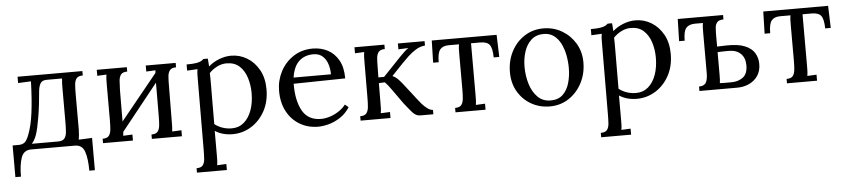

<svg xmlns="http://www.w3.org/2000/svg" viewBox="-45 -782 5738 1304"><g transform="rotate(-5 2824.5 -130.5)"><path d="M22 178V-38H63Q87 -38 103 -49.5Q119 -61 134 -101Q157 -160 168.5 -247.5Q180 -335 184 -461L96 -457V-500H538V-470Q507 -470 495 -454.5Q483 -439 481 -411.5Q479 -384 479 -348V-106Q478 -86 477 -70.5Q476 -55 473 -38L564 -42V178H526Q526 96 509.5 48Q493 0 443 0H144Q95 0 77.5 47.5Q60 95 60 178ZM153 -38H332Q363 -38 375.5 -53.5Q388 -69 390.5 -96.5Q393 -124 393 -160V-394Q393 -414 393.5 -429.5Q394 -445 396 -462H292Q261 -462 249.5 -444Q238 -426 234 -395Q226 -295 212.5 -215Q199 -135 186 -97Q173 -60 153 -38Z M841 -470Q810 -470 798 -454.5Q786 -439 784 -411.5Q782 -384 781 -348L780 -135L1031 -444Q1031 -453 1033 -462L970 -459V-500H1174V-470Q1144 -470 1131.5 -454.5Q1119 -439 1117 -411.5Q1115 -384 1115 -348L1113 -106Q1113 -86 1112.5 -70.5Q1112 -55 1110 -38L1173 -41V0H968V-30Q999 -30 1011 -45.5Q1023 -61 1025.5 -88.5Q1028 -116 1028 -152L1029 -378L779 -65Q778 -51 776 -38L839 -41V0H635V-30Q666 -30 678 -45.5Q690 -61 692.5 -88.5Q695 -116 695 -152V-394Q695 -414 695.5 -429.5Q696 -445 699 -462L636 -459V-500H841Z M1253 255V225Q1284 225 1296 209.5Q1308 194 1310 166.5Q1312 139 1312 103L1314 -380Q1314 -396 1314.5 -412Q1315 -428 1318 -445Q1300 -444 1282.5 -443Q1265 -442 1247 -441V-483Q1291 -483 1313.5 -487Q1336 -491 1346.5 -497Q1357 -503 1364 -510H1394Q1395 -500 1396 -486.5Q1397 -473 1398 -456Q1428 -483 1469.5 -499.5Q1511 -516 1553 -516Q1611 -516 1661 -486Q1711 -456 1742 -400.5Q1773 -345 1773 -268Q1773 -183 1737.5 -119Q1702 -55 1644 -19.5Q1586 16 1518 16Q1449 16 1398 -17V149Q1398 169 1397.5 184.5Q1397 200 1394 217Q1410 216 1425.5 215.5Q1441 215 1457 214V255ZM1516 -24Q1564 -24 1598.5 -53.5Q1633 -83 1651.5 -134.5Q1670 -186 1670 -252Q1670 -306 1654.5 -355.5Q1639 -405 1605.5 -436Q1572 -467 1517 -467Q1483 -467 1451.5 -450.5Q1420 -434 1399 -411Q1399 -407 1399.5 -399.5Q1400 -392 1400 -373.5Q1400 -355 1400 -318.5Q1400 -282 1399.5 -220Q1399 -158 1399 -63Q1450 -24 1516 -24Z M2101 16Q2032 16 1976.5 -16.5Q1921 -49 1889 -108.5Q1857 -168 1857 -249Q1857 -319 1888.5 -380Q1920 -441 1977 -478.5Q2034 -516 2109 -516Q2165 -516 2211 -492Q2257 -468 2284.5 -419Q2312 -370 2312 -295L1960 -289Q1959 -174 1998 -104.5Q2037 -35 2125 -35Q2156 -35 2188.5 -46Q2221 -57 2249 -76Q2277 -95 2294 -118L2318 -98Q2291 -56 2253 -31Q2215 -6 2175 5Q2135 16 2101 16ZM1963 -331H2218Q2218 -367 2207.5 -400.5Q2197 -434 2173 -455.5Q2149 -477 2110 -477Q2052 -477 2013.5 -442.5Q1975 -408 1963 -331Z M2391 0V-30Q2422 -30 2434 -45.5Q2446 -61 2448.5 -88.5Q2451 -116 2451 -152L2452 -394Q2452 -414 2452.5 -429.5Q2453 -445 2456 -462Q2440 -461 2424.5 -460.5Q2409 -460 2393 -459V-500H2597V-470Q2567 -470 2554.5 -454.5Q2542 -439 2540 -411.5Q2538 -384 2538 -348L2537 -282H2576L2698 -410Q2715 -427 2729 -440.5Q2743 -454 2757 -463L2689 -460V-500H2871V-470Q2837 -467 2807.5 -448.5Q2778 -430 2753.5 -407Q2729 -384 2711 -365L2633 -283Q2653 -274 2667 -260Q2681 -246 2695 -229L2766 -138Q2771 -132 2783.5 -115Q2796 -98 2813.5 -78Q2831 -58 2850.5 -44Q2870 -30 2887 -30V0H2796Q2768 0 2743 -29Q2718 -58 2690 -94Q2651 -148 2624 -187Q2597 -226 2577 -245L2537 -243L2536 -106Q2536 -86 2535.5 -70.5Q2535 -55 2532 -38Q2548 -39 2563.5 -39.5Q2579 -40 2595 -41V0Z M3038 0V-30Q3069 -30 3081 -45.5Q3093 -61 3095.5 -88.5Q3098 -116 3098 -152V-394Q3098 -414 3098.5 -427.5Q3099 -441 3102 -458H3031Q2991 -458 2972.5 -435Q2954 -412 2954 -349H2916L2920 -500H3362L3367 -349H3329Q3328 -412 3310.5 -435Q3293 -458 3246 -458H3184V-106Q3184 -86 3183.5 -70.5Q3183 -55 3180 -38L3243 -41V0Z M3681 16Q3611 16 3554 -16.5Q3497 -49 3463.5 -106.5Q3430 -164 3430 -238Q3430 -317 3463 -380Q3496 -443 3553 -479.5Q3610 -516 3681 -516Q3751 -516 3808 -482.5Q3865 -449 3899 -392Q3933 -335 3933 -262Q3933 -185 3899.5 -121.5Q3866 -58 3809 -21Q3752 16 3681 16ZM3689 -24Q3742 -24 3773 -54Q3804 -84 3817.5 -132Q3831 -180 3831 -233Q3831 -278 3822.5 -321.5Q3814 -365 3796 -400.5Q3778 -436 3749.5 -457Q3721 -478 3681 -478Q3629 -478 3596 -448Q3563 -418 3547.5 -370Q3532 -322 3532 -267Q3532 -205 3549 -149.5Q3566 -94 3601 -59Q3636 -24 3689 -24Z M4009 255V225Q4040 225 4052 209.5Q4064 194 4066 166.5Q4068 139 4068 103L4070 -380Q4070 -396 4070.5 -412Q4071 -428 4074 -445Q4056 -444 4038.5 -443Q4021 -442 4003 -441V-483Q4047 -483 4069.5 -487Q4092 -491 4102.5 -497Q4113 -503 4120 -510H4150Q4151 -500 4152 -486.5Q4153 -473 4154 -456Q4184 -483 4225.5 -499.5Q4267 -516 4309 -516Q4367 -516 4417 -486Q4467 -456 4498 -400.5Q4529 -345 4529 -268Q4529 -183 4493.5 -119Q4458 -55 4400 -19.5Q4342 16 4274 16Q4205 16 4154 -17V149Q4154 169 4153.5 184.5Q4153 200 4150 217Q4166 216 4181.5 215.5Q4197 215 4213 214V255ZM4272 -24Q4320 -24 4354.5 -53.5Q4389 -83 4407.5 -134.5Q4426 -186 4426 -252Q4426 -306 4410.5 -355.5Q4395 -405 4361.5 -436Q4328 -467 4273 -467Q4239 -467 4207.5 -450.5Q4176 -434 4155 -411Q4155 -407 4155.5 -399.5Q4156 -392 4156 -373.5Q4156 -355 4156 -318.5Q4156 -282 4155.5 -220Q4155 -158 4155 -63Q4206 -24 4272 -24Z M4906 -470Q4876 -470 4863.5 -456Q4851 -442 4849 -421.5Q4847 -401 4847 -382V-290L4909 -292Q4990 -294 5036.5 -274.5Q5083 -255 5102.5 -221.5Q5122 -188 5122 -148Q5122 -100 5099.5 -67Q5077 -34 5040 -17Q5003 0 4959 0H4701V-30Q4738 -31 4749.5 -53.5Q4761 -76 4761 -115V-394Q4761 -414 4761.5 -428Q4762 -442 4765 -458H4708Q4668 -457 4649.5 -434.5Q4631 -412 4631 -349H4593L4597 -500H4906ZM4847 -97Q4847 -59 4844 -41Q4856 -40 4872.5 -40Q4889 -40 4903.5 -40Q4918 -40 4923 -40Q4969 -40 5001.5 -64Q5034 -88 5034 -146Q5034 -197 5004.5 -225.5Q4975 -254 4923 -254Q4901 -254 4882.5 -253.5Q4864 -253 4847 -252Z M5298 0V-30Q5329 -30 5341 -45.5Q5353 -61 5355.5 -88.5Q5358 -116 5358 -152V-394Q5358 -414 5358.5 -427.5Q5359 -441 5362 -458H5291Q5251 -458 5232.5 -435Q5214 -412 5214 -349H5176L5180 -500H5622L5627 -349H5589Q5588 -412 5570.5 -435Q5553 -458 5506 -458H5444V-106Q5444 -86 5443.5 -70.5Q5443 -55 5440 -38L5503 -41V0Z"/></g></svg>

Font: Lora
Style: Regular
Weight: 400
Designer: Olga Karpushina, Alexei Vanyashin (Cyrillic)
Foundry: Cyreal
Version: Version 3.005; ttfautohint (v1.8.4.7-5d5b)